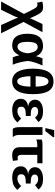

<svg xmlns="http://www.w3.org/2000/svg" viewBox="1194 -1970 983 3410"><g transform="rotate(90 1685.0 -264.5)"><path d="M114 -539Q150 -539 175 -523Q203 -505 224 -470Q247 -435 296 -324L303 -302Q315 -337 332 -370L407 -528H552L369 -191L571 207H424L329 -4Q305 -56 294 -97Q286 -73 277 -52Q259 -10 257 -6L153 207H6L227 -198L169 -316Q129 -395 112 -415.5Q95 -436 67 -439Q49 -439 28 -431L8 -524Q50 -539 114 -539Z M962 -116H960Q930 -50 888 -20Q846 10 785 10Q579 10 579 -262Q579 -538 797 -538Q861 -538 907.5 -505.5Q954 -473 977 -414H978Q992 -476 1015 -528H1144Q1119 -483 1094 -406Q1068 -326 1062 -271Q1078 -122 1128 0H997Q972 -60 962 -116ZM723 -263Q723 -168 744 -126Q765 -84 811 -84Q855 -84 886 -133.5Q917 -183 926 -265Q903 -443 815 -443Q767 -443 745 -400Q723 -357 723 -263Z M1652 -358Q1652 10 1423 10Q1314 10 1256.5 -83.5Q1199 -177 1199 -358Q1199 -724 1426 -724Q1542 -724 1597 -634.5Q1652 -545 1652 -358ZM1424 -79Q1514 -79 1518 -314H1334Q1335 -201 1358.5 -140Q1382 -79 1424 -79ZM1427 -635Q1337 -635 1333 -407H1518Q1513 -635 1427 -635Z M1953 -82Q2021 -82 2085 -149L2154 -81Q2103 -29 2060.5 -11.5Q2018 6 1939 10Q1842 10 1788 -30.5Q1734 -71 1734 -145Q1734 -199 1772 -233Q1810 -267 1874 -272V-273Q1816 -279 1783 -312Q1750 -345 1750 -396Q1750 -461 1806.5 -499.5Q1863 -538 1956 -538Q2023 -538 2067.5 -519.5Q2112 -501 2147 -456L2068 -396Q2025 -451 1964 -451Q1923 -451 1901.5 -435Q1880 -419 1880 -391Q1880 -353 1916 -335.5Q1952 -318 2040 -318V-232Q1971 -232 1937 -224Q1875 -210 1875 -153Q1875 -82 1953 -82Z M2415 0H2268Q2238 -33 2238 -115V-528H2376V-111Q2376 -44 2415 0ZM2308 -578H2257V-594L2291 -736H2416V-718Z M2594 -436H2581Q2490 -436 2458 -417V-514Q2486 -528 2547 -528H2879V-436H2730V-152Q2730 -118 2743 -102Q2756 -86 2786 -86Q2806 -86 2825 -90L2837 -3Q2777 10 2740 10Q2594 10 2594 -123Z M3152 -82Q3220 -82 3284 -149L3353 -81Q3302 -29 3259.5 -11.5Q3217 6 3138 10Q3041 10 2987 -30.5Q2933 -71 2933 -145Q2933 -199 2971 -233Q3009 -267 3073 -272V-273Q3015 -279 2982 -312Q2949 -345 2949 -396Q2949 -461 3005.5 -499.5Q3062 -538 3155 -538Q3222 -538 3266.5 -519.5Q3311 -501 3346 -456L3267 -396Q3224 -451 3163 -451Q3122 -451 3100.5 -435Q3079 -419 3079 -391Q3079 -353 3115 -335.5Q3151 -318 3239 -318V-232Q3170 -232 3136 -224Q3074 -210 3074 -153Q3074 -82 3152 -82Z"/></g></svg>

Font: Libra Sans
Style: Bold
Weight: 700
Foundry: Context Ltd
Version: Version 1.000